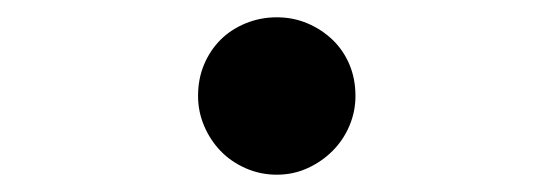

<svg xmlns="http://www.w3.org/2000/svg" viewBox="-20 -467 640 222"><path d="M209 -356Q209 -376 216 -392.5Q223 -409 235 -421Q247 -433 264 -440Q281 -447 300 -447Q319 -447 335.5 -440Q352 -433 364.5 -421Q377 -409 384 -392.5Q391 -376 391 -356Q391 -338 384 -321.5Q377 -305 364.5 -292.5Q352 -280 335.5 -272.5Q319 -265 300 -265Q281 -265 264 -272.5Q247 -280 235 -292.5Q223 -305 216 -321.5Q209 -338 209 -356Z"/></svg>

Font: Maple Mono Medium
Style: Regular
Weight: 500
Monospace: yes
Designer: subframe7536
Version: Version 7.000